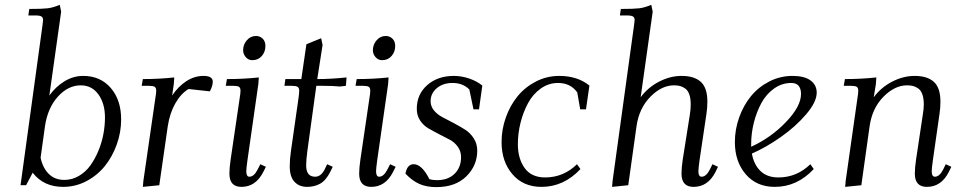

<svg xmlns="http://www.w3.org/2000/svg" viewBox="-20 -766 3973 794"><path d="M64.9 0 155.8 -662.1Q158.2 -681.6 158.2 -683.1Q158.2 -693.4 151.4 -697.8Q144.5 -702.1 127 -702.1H97.2L101.1 -729Q154.8 -729 177.2 -731.7Q199.7 -734.4 227.1 -746.1L232.9 -717.8L184.1 -371.1Q210.9 -408.2 247.3 -430.2Q283.7 -452.1 324.2 -452.1Q395 -452.1 438 -402.3Q481 -352.5 481 -272Q481 -219.2 462.9 -168.7Q444.8 -118.2 413.6 -79.3Q382.3 -40.5 337.2 -16.8Q292 6.8 241.2 6.8Q160.2 6.8 115.2 -51.8L87.9 0ZM147.9 -113.8Q156.7 -71.8 181.6 -46.9Q206.5 -22 246.1 -22Q277.8 -22 305.9 -38.3Q334 -54.7 353.3 -81.3Q372.6 -107.9 386.7 -141.8Q400.9 -175.8 407.5 -211.2Q414.1 -246.6 414.1 -279.8Q414.1 -337.9 387 -375.5Q359.9 -413.1 314 -413.1Q261.7 -413.1 219.5 -366.5Q177.2 -319.8 166 -244.1Z M565.9 -411.1 570.8 -439Q637.7 -439 700.7 -445.8L698.7 -418L691.9 -371.1Q717.3 -408.7 750.7 -430.4Q784.2 -452.1 821.8 -452.1Q859.9 -452.1 859.9 -428.2Q859.9 -410.2 847.7 -388.2L759.8 -397.9Q728 -378.9 705.1 -338.6Q682.1 -298.3 673.8 -244.1L638.7 0L570.8 6.8L572.8 -17.1L623 -363.8Q626 -380.9 626 -391.1Q626 -402.8 619.6 -407Q613.3 -411.1 595.7 -411.1Z M913.6 -411.1 918.5 -439Q987.3 -439 1050.3 -445.8L1048.3 -418L1003.4 -104Q998.5 -68.8 998.5 -58.1Q998.5 -35.2 1011.2 -35.2Q1030.3 -35.2 1045.4 -64.9L1056.6 -86.9L1079.6 -76.2L1068.4 -54.2Q1037.1 6.8 978.5 6.8Q928.7 6.8 928.7 -47.9Q928.7 -71.8 933.6 -105L971.7 -363.8Q974.6 -380.9 974.6 -391.1Q974.6 -402.8 968.3 -407Q961.9 -411.1 944.3 -411.1ZM985.4 -558.1Q985.4 -581.5 1000.7 -599.4Q1016.1 -617.2 1038.6 -617.2Q1054.7 -617.2 1066.2 -606.2Q1077.6 -595.2 1077.6 -576.2Q1077.6 -551.3 1062.5 -534.2Q1047.4 -517.1 1023.4 -517.1Q1007.3 -517.1 996.3 -529.8Q985.4 -542.5 985.4 -558.1Z M1156.2 -411.1 1160.2 -439H1226.1L1247.1 -583L1308.1 -607.9L1314 -580.1L1292 -439Q1348.1 -439 1413.1 -445.8L1411.1 -418L1410.2 -411.1L1385.3 -408.2Q1358.4 -411.1 1315.9 -411.1H1288.1L1251 -141.1Q1246.1 -104.5 1246.1 -82Q1246.1 -35.2 1283.2 -35.2Q1307.1 -35.2 1322.3 -64.9L1333 -86.9L1356 -76.2L1345.2 -54.2Q1327.1 -19 1303.5 -6.1Q1279.8 6.8 1250 6.8Q1217.3 6.8 1197.8 -14.2Q1178.2 -35.2 1178.2 -78.1Q1178.2 -107.9 1183.1 -141.1L1214.4 -359.9Q1217.3 -379.4 1217.3 -391.1Q1217.3 -402.8 1210.4 -407Q1203.6 -411.1 1186 -411.1Z M1450.2 -411.1 1455.1 -439Q1523.9 -439 1586.9 -445.8L1585 -418L1540 -104Q1535.2 -68.8 1535.2 -58.1Q1535.2 -35.2 1547.9 -35.2Q1566.9 -35.2 1582 -64.9L1593.3 -86.9L1616.2 -76.2L1605 -54.2Q1573.7 6.8 1515.1 6.8Q1465.3 6.8 1465.3 -47.9Q1465.3 -71.8 1470.2 -105L1508.3 -363.8Q1511.2 -380.9 1511.2 -391.1Q1511.2 -402.8 1504.9 -407Q1498.5 -411.1 1481 -411.1ZM1522 -558.1Q1522 -581.5 1537.4 -599.4Q1552.7 -617.2 1575.2 -617.2Q1591.3 -617.2 1602.8 -606.2Q1614.3 -595.2 1614.3 -576.2Q1614.3 -551.3 1599.1 -534.2Q1584 -517.1 1560.1 -517.1Q1543.9 -517.1 1533 -529.8Q1522 -542.5 1522 -558.1Z M1656.7 -47.9Q1663.6 -86.9 1690.9 -86.9Q1724.6 -86.9 1755.9 -24.9Q1769 -21 1787.6 -21Q1833 -21 1859.9 -47.4Q1886.7 -73.7 1886.7 -116.2Q1886.7 -140.6 1873 -159.4Q1859.4 -178.2 1839.1 -188.7Q1818.8 -199.2 1795.2 -211.4Q1771.5 -223.6 1751.2 -235.4Q1731 -247.1 1717.3 -267.8Q1703.6 -288.6 1703.6 -315.9Q1703.6 -376 1746.8 -414.1Q1790 -452.1 1856.9 -452.1Q1888.7 -452.1 1920.7 -441.2Q1952.6 -430.2 1974.6 -412.1L1960.9 -314H1938L1920.9 -396Q1894 -422.9 1851.6 -422.9Q1812 -422.9 1786.4 -401.4Q1760.7 -379.9 1760.7 -347.2Q1760.7 -326.2 1775.1 -308.8Q1789.6 -291.5 1810.8 -280.8Q1832 -270 1857.2 -256.6Q1882.3 -243.2 1903.6 -229.7Q1924.8 -216.3 1939.2 -193.8Q1953.6 -171.4 1953.6 -143.1Q1953.6 -81.1 1908.4 -36.6Q1863.3 7.8 1783.7 7.8Q1745.1 7.8 1715.3 -4.9Q1685.5 -17.6 1656.7 -47.9Z M2054.2 -178.2Q2054.2 -231 2072 -280.8Q2089.8 -330.6 2120.8 -368.4Q2151.9 -406.2 2196.8 -429.2Q2241.7 -452.1 2292.5 -452.1Q2368.2 -452.1 2417.5 -412.1L2403.3 -314H2379.4L2367.2 -383.8Q2339.4 -422.9 2287.6 -422.9Q2248.5 -422.9 2216.1 -399.7Q2183.6 -376.5 2163.6 -339.4Q2143.6 -302.2 2132.6 -258.3Q2121.6 -214.4 2121.6 -169.9Q2121.6 -109.9 2149.7 -71Q2177.7 -32.2 2234.4 -32.2Q2310.1 -32.2 2366.2 -86.9L2380.4 -66.9Q2311.5 6.8 2219.2 6.8Q2143.6 6.8 2098.9 -45.7Q2054.2 -98.1 2054.2 -178.2Z M2511.2 6.8 2513.2 -17.1 2602.1 -662.1Q2604.5 -681.6 2604.5 -683.1Q2604.5 -693.4 2597.7 -697.8Q2590.8 -702.1 2573.2 -702.1H2543.5L2547.4 -729Q2601.1 -729 2623.5 -731.7Q2646 -734.4 2673.3 -746.1L2679.2 -717.8L2629.4 -363.8Q2659.7 -404.8 2705.8 -428.5Q2752 -452.1 2798.3 -452.1Q2851.1 -452.1 2878.2 -427.5Q2905.3 -402.8 2905.3 -345.2Q2905.3 -320.3 2901.4 -294.9L2873 -104Q2868.2 -68.8 2868.2 -58.1Q2868.2 -35.2 2881.3 -35.2Q2900.4 -35.2 2915.5 -64.9L2926.3 -86.9L2949.2 -76.2L2938.5 -54.2Q2907.2 6.8 2848.1 6.8Q2798.3 6.8 2798.3 -47.9Q2798.3 -71.8 2803.2 -105L2832.5 -290Q2836.4 -313 2836.4 -334Q2836.4 -358.9 2830.6 -375.5Q2824.7 -392.1 2813.7 -399.9Q2802.7 -407.7 2792 -410.4Q2781.2 -413.1 2767.1 -413.1Q2716.3 -413.1 2669.7 -366Q2623 -318.8 2612.3 -244.1L2578.1 0Z M3019 -178.2Q3019 -231 3036.9 -280.8Q3054.7 -330.6 3085.7 -368.4Q3116.7 -406.2 3161.6 -429.2Q3206.5 -452.1 3257.3 -452.1Q3306.6 -452.1 3332 -433.3Q3357.4 -414.6 3357.4 -382.8Q3357.4 -344.2 3313.5 -293Q3269.5 -241.7 3208.5 -199Q3147.5 -156.2 3089.4 -130.9Q3097.2 -85.9 3124.5 -59.1Q3151.9 -32.2 3199.2 -32.2Q3274.9 -32.2 3331.1 -86.9L3345.2 -66.9Q3276.4 6.8 3184.1 6.8Q3108.4 6.8 3063.7 -45.7Q3019 -98.1 3019 -178.2ZM3086.4 -159.2Q3168 -196.3 3230.2 -261.2Q3292.5 -326.2 3292.5 -377Q3292.5 -422.9 3252.4 -422.9Q3213.4 -422.9 3180.9 -399.7Q3148.4 -376.5 3128.4 -339.4Q3108.4 -302.2 3097.4 -258.3Q3086.4 -214.4 3086.4 -169.9Z M3469.2 -411.1 3474.1 -439Q3541 -439 3604 -445.8L3602.1 -418L3593.3 -363.8Q3623.5 -404.8 3669.7 -428.5Q3715.8 -452.1 3762.2 -452.1Q3814.9 -452.1 3842 -427.5Q3869.1 -402.8 3869.1 -345.2Q3869.1 -320.3 3865.2 -294.9L3837.9 -104Q3833 -68.8 3833 -58.1Q3833 -35.2 3846.2 -35.2Q3865.2 -35.2 3880.4 -64.9L3891.1 -86.9L3914.1 -76.2L3903.3 -54.2Q3872.1 6.8 3813 6.8Q3763.2 6.8 3763.2 -47.9Q3763.2 -71.8 3768.1 -105L3795.9 -290Q3800.3 -315.4 3800.3 -334Q3800.3 -358.9 3794.4 -375.5Q3788.6 -392.1 3777.6 -399.9Q3766.6 -407.7 3755.9 -410.4Q3745.1 -413.1 3731 -413.1Q3680.2 -413.1 3633.5 -366Q3586.9 -318.8 3576.2 -244.1L3542 0L3475.1 6.8L3477.1 -17.1L3526.4 -363.8Q3529.3 -380.9 3529.3 -391.1Q3529.3 -402.8 3522.9 -407Q3516.6 -411.1 3499 -411.1Z"/></svg>

Font: Dihjauti S
Style: Italic
Weight: 400
Italic angle: -9°
Designer: T. Christopher White
Version: Version 3.0.0